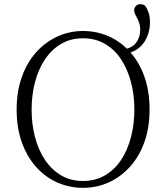

<svg xmlns="http://www.w3.org/2000/svg" viewBox="-20 -888 799 923"><path d="M379 15Q314 15 256 -10.5Q198 -36 154 -85Q110 -134 85 -203.5Q60 -273 60 -361Q60 -448 85 -518Q110 -588 154 -637Q198 -686 256 -712.5Q314 -739 379 -739Q445 -739 502.5 -713.5Q560 -688 604.5 -639Q649 -590 674 -520Q699 -450 699 -361Q699 -274 674 -204.5Q649 -135 604.5 -86Q560 -37 502.5 -11Q445 15 379 15ZM379 -18Q439 -18 485.5 -45.5Q532 -73 563 -120.5Q594 -168 610 -230Q626 -292 626 -361Q626 -430 610 -492Q594 -554 563 -601.5Q532 -649 485.5 -676.5Q439 -704 379 -704Q319 -704 273 -676.5Q227 -649 195.5 -601.5Q164 -554 148 -492Q132 -430 132 -361Q132 -292 148 -230Q164 -168 195.5 -120.5Q227 -73 273 -45.5Q319 -18 379 -18ZM572 -629V-650Q616 -657 635 -683.5Q654 -710 654 -744Q654 -763 649.5 -776.5Q645 -790 639.5 -800.5Q634 -811 629.5 -820Q625 -829 625 -839Q625 -850 633 -859Q641 -868 655 -868Q661 -868 667 -866Q673 -864 679 -859Q689 -844 695 -825Q701 -806 701 -780Q701 -744 687 -710.5Q673 -677 644.5 -655Q616 -633 572 -629Z"/></svg>

Font: Noto Serif HK ExtraLight
Style: Regular
Weight: 200
Designer: Ryoko NISHIZUKA 西塚涼子 (kana & ideographs); Frank Grießhammer (Latin, Greek & Cyrillic); Wenlong ZHANG 张文龙 (bopomofo); San
Foundry: Adobe
Version: Version 2.002-H1;hotconv 1.1.0;makeotfexe 2.6.0